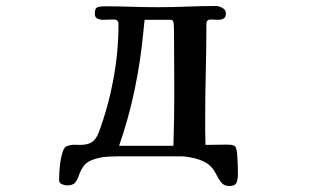

<svg xmlns="http://www.w3.org/2000/svg" viewBox="-20 -528 1040 640"><path d="M561 -220Q561 -272 560.5 -324.5Q560 -377 560 -429Q560 -434 559 -448Q558 -462 550 -462H462Q461 -452 460 -442.5Q459 -433 458 -423Q449 -326 429 -230Q409 -134 377 -42H500Q514 -42 529 -42Q544 -42 558 -42Q561 -131 561 -220ZM773 53Q773 69 768.5 80.5Q764 92 744 92Q726 92 716.5 79Q707 66 698.5 49Q690 32 675 20Q658 7 630 0Q602 -7 581 -7H390Q367 -7 343 -6Q319 -5 296 2Q270 10 259.5 24.5Q249 39 244 54Q239 69 231.5 79.5Q224 90 203 90Q196 90 186.5 86Q177 82 177 73Q177 50 179.5 25Q182 0 189 -22Q192 -31 196 -36Q200 -41 210 -43Q219 -46 228 -45.5Q237 -45 247 -45Q272 -45 286 -54Q300 -63 309 -86Q341 -172 358 -264Q375 -356 375 -448Q375 -463 359 -463Q350 -463 341 -462.5Q332 -462 323 -462Q313 -462 304.5 -466Q296 -470 296 -483Q296 -500 304.5 -503.5Q313 -507 327 -507Q372 -507 417 -505.5Q462 -504 507 -504Q556 -504 604 -506Q652 -508 701 -508Q710 -508 721.5 -501.5Q733 -495 733 -484Q733 -471 726 -466.5Q719 -462 707 -462Q701 -462 695 -462.5Q689 -463 683 -463Q668 -463 668 -449Q668 -370 666 -291Q664 -212 664 -132Q664 -110 664 -88.5Q664 -67 665 -45Q683 -45 700.5 -45.5Q718 -46 736 -46Q742 -46 748.5 -45.5Q755 -45 761 -42Q768 -39 770 -19Q772 1 772.5 22.5Q773 44 773 53Z"/></svg>

Font: Kaisei Decol
Style: Bold
Weight: 700
Designer: Font-Kai, 金井和夫
Foundry: KAZUO KANAI
Version: Version 5.003